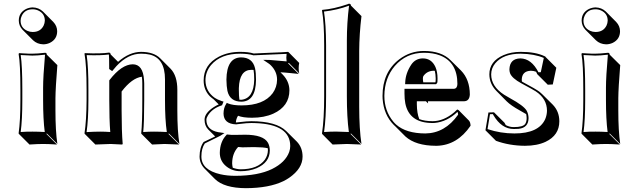

<svg xmlns="http://www.w3.org/2000/svg" viewBox="-20 -718 3434 1033"><path d="M81.1 -606.9Q81.1 -650.4 120.6 -669.9Q137.7 -677.7 155.8 -678.2Q188.5 -677.2 210.9 -656.2L267.1 -599.6Q287.1 -578.6 287.6 -550.3Q287.6 -506.8 248 -487.3Q231 -479.5 212.4 -479.5Q179.7 -480.5 157.7 -501.5L101.1 -558.1Q81.5 -579.1 81.1 -606.9ZM89.8 -234.9Q89.8 -374 80.1 -428.2L83 -432.1Q89.8 -432.1 107.4 -430.7Q138.2 -428.7 153.8 -429.2Q180.2 -429.2 223.1 -434.1Q227.5 -433.6 229.5 -431.6Q231.4 -428.2 231.9 -423.8L288.6 -367.7Q278.8 -245.1 278.3 -189.5V-123.5Q278.3 -14.6 288.6 56.6L231.9 0L230 2.9L286.6 59.6Q240.7 56.6 212.4 56.6Q182.1 56.6 138.7 59.6L82 2.9L80.1 0Q89.8 -68.4 89.8 -180.2ZM100.1 -234.9V-180.2Q100.1 -72.3 91.3 -7.8Q125.5 -10.3 155.8 -9.8Q187 -9.8 220.7 -7.8Q211.9 -76.7 211.9 -180.2V-246.1Q211.9 -304.7 222.2 -423.8Q180.2 -418.9 153.8 -418.9Q144 -418.9 91.3 -421.9Q100.1 -364.3 100.1 -234.9ZM90.8 -606.9Q90.8 -568.8 126.5 -552.2Q140.6 -545.9 155.8 -545.9Q197.8 -545.9 214.8 -580.6Q220.7 -593.3 221.2 -606.9Q221.2 -645 185.5 -661.6Q171.4 -668 155.8 -668Q113.8 -668 97.2 -633.3Q90.8 -620.1 90.8 -606.9Z M934.1 -123.5Q934.1 -12.7 945.3 56.6L888.7 0L886.7 2.9L943.4 59.6Q941.9 59.6 865.2 56.6Q865.2 56.6 798.3 59.6L741.7 2.9L739.7 0Q745.6 -54.2 745.6 -180.2V-269Q745.6 -289.6 743.2 -305.2Q689.9 -298.3 634.3 -225.6V-123.5Q634.3 -11.7 640.1 56.6L637.2 59.6Q635.7 59.6 575.2 56.6Q575.2 56.6 493.2 59.6L436.5 2.9L434.6 0Q445.3 -70.3 445.8 -180.2V-234.9Q445.8 -367.7 434.6 -429.2L436.5 -432.1Q522 -428.2 566.9 -435.1Q570.8 -434.6 572.8 -433.1Q574.7 -429.7 575.7 -424.8L615.2 -385.3Q675.8 -438.5 738.8 -439Q807.6 -438.5 841.3 -404.8L897.9 -348.1Q934.1 -310.5 934.1 -234.4ZM867.7 -180.2V-291Q867.7 -404.8 785.6 -424.3Q764.6 -429.2 738.8 -429.2Q668.9 -429.2 606.4 -362.3Q597.2 -352.5 589.8 -342.8L583.5 -335.4L567.4 -346.7V-352.1Q567.4 -412.6 565.9 -423.3L565.4 -424.8Q523.9 -418.9 446.3 -421.4Q456.1 -356.9 455.6 -234.9V-180.2Q455.6 -74.2 445.8 -7.3Q490.2 -9.8 518.6 -9.8Q545.4 -9.8 573.2 -7.8Q567.9 -74.2 567.9 -180.2V-285.2L569.8 -288.1Q634.3 -371.1 693.8 -372.1Q749.5 -372.1 754.9 -287.6Q755.4 -278.3 755.9 -269V-180.2Q755.9 -58.1 750.5 -7.8Q781.7 -9.8 808.6 -9.8Q836.9 -9.8 877.4 -7.8Q867.7 -74.7 867.7 -180.2Z M1537.1 -232.4Q1537.1 -146 1450.2 -106.4Q1400.9 -84.5 1335.9 -84.5Q1286.6 -84.5 1260.7 -95.2Q1250 -78.1 1249 -59.1H1250.5Q1252.9 -59.1 1255.9 -59.6Q1262.7 -60.5 1269.5 -61Q1308.1 -65.9 1332.5 -65.9Q1466.8 -65.4 1520 -12.7L1576.7 43.5Q1607.9 75.7 1607.9 124.5Q1607.9 188.5 1536.1 238.3Q1520.5 249 1504.4 256.8Q1427.2 293.9 1303.2 294.4Q1186 293.9 1136.2 245.1L1080.1 188.5Q1054.2 161.1 1053.7 124Q1054.2 74.2 1075.7 45.9Q1077.6 44.9 1137.7 16.1L1099.6 -22Q1080.6 -42 1080.6 -74.2Q1080.6 -109.4 1129.9 -141.6Q1143.6 -150.4 1156.7 -156.2L1129.9 -183.1Q1117.2 -192.4 1108.4 -200.7Q1075.7 -234.9 1075.7 -285.2Q1075.7 -370.1 1157.7 -413.1Q1208 -439 1272.5 -439Q1316.9 -439 1344.7 -430.2Q1375.5 -431.6 1431.6 -434.1Q1502.9 -436.5 1530.3 -439L1533.7 -436L1589.8 -379.4Q1586.9 -365.7 1586.9 -350.6Q1586.9 -336.4 1589.8 -323.2L1533.7 -379.9L1530.3 -377L1586.9 -320.3Q1572.8 -321.3 1543.9 -324.7Q1505.4 -328.6 1488.8 -329.1L1501 -316.9Q1536.6 -279.8 1537.1 -232.4ZM1261.2 72.8Q1229.5 106.9 1229 160.6Q1229.5 173.8 1232.4 184.6Q1254.4 192.4 1274.4 192.9Q1367.2 192.9 1405.3 140.6Q1420.9 117.7 1421.4 90.8Q1421.4 84.5 1420.9 79.6Q1396 73.7 1354 73.7Q1348.6 73.7 1331.5 73.7Q1301.3 74.2 1284.2 74.7Q1275.9 74.7 1261.2 72.8ZM1268.1 -181.6Q1273.9 -181.2 1279.3 -181.2Q1345.2 -189 1347.7 -288.1Q1347.7 -322.3 1344.2 -341.8Q1338.4 -342.3 1333 -342.3Q1268.1 -342.3 1265.1 -244.1Q1265.1 -238.3 1265.1 -233.4Q1265.1 -200.7 1268.1 -181.6ZM1197.3 9.3 1200.7 5.4 1205.6 5.9Q1221.2 7.8 1227.5 7.8Q1244.6 7.8 1274.4 7.3Q1291.5 6.8 1297.4 6.8Q1397.5 6.8 1421.9 50.3Q1431.2 67.9 1431.6 90.8Q1431.6 156.2 1360.4 187Q1321.8 203.1 1274.4 203.1Q1223.6 203.1 1189.5 169.9Q1162.6 143.1 1162.6 104Q1163.6 44.9 1197.3 9.3ZM1357.4 -288.1Q1356 -172.4 1279.3 -170.9Q1216.8 -170.9 1203.6 -229Q1198.7 -252.4 1198.2 -290Q1199.7 -407.7 1276.4 -409.2Q1338.4 -409.2 1352.1 -351.1Q1357.4 -326.7 1357.4 -288.1ZM1470.7 -289.1Q1470.7 -333.5 1436.5 -367.2Q1430.2 -373.5 1423.8 -377.4L1396 -396L1429.7 -395.5Q1431.6 -395.5 1522 -387.7Q1520.5 -398.4 1520.5 -407.2Q1520.5 -418 1522 -428.2Q1496.6 -426.3 1432.1 -424.3Q1375.5 -422.4 1345.2 -420.4H1343.8L1341.8 -420.9Q1315.4 -428.7 1272.5 -429.2Q1168 -429.2 1115.7 -368.2Q1085.4 -332 1085.4 -285.2Q1086.4 -226.1 1135.7 -191.4Q1148.4 -182.6 1172.4 -174.3L1182.6 -171.4L1174.8 -151.9L1170.9 -150.4Q1122.6 -134.3 1099.1 -97.7Q1090.8 -84.5 1090.3 -74.2Q1090.3 -19 1154.3 -6.8Q1158.2 -6.3 1161.1 -5.9L1187.5 -2L1165 12.7Q1162.6 14.2 1097.7 45.9Q1088.4 50.3 1082 53.7Q1063.5 80.6 1063.5 124Q1063.5 196.3 1166 219.7Q1203.1 228 1246.6 228Q1369.6 227.5 1443.4 191.4Q1515.6 155.8 1536.1 99.1Q1541.5 83 1541.5 67.9Q1541.5 -49.3 1353 -55.7Q1342.8 -56.2 1332.5 -56.2Q1308.1 -56.2 1271 -51.3H1270Q1263.2 -50.8 1257.8 -49.8Q1252.9 -49.3 1250.5 -48.8Q1183.6 -51.3 1182.6 -106.9Q1183.1 -137.7 1195.8 -157.2L1200.2 -164.6L1208 -161.1Q1233.4 -150.9 1279.3 -150.9Q1398.4 -150.9 1447.3 -216.8Q1470.2 -249 1470.7 -289.1Z M1724.1 -200.2V-474.1Q1724.1 -595.7 1712.4 -662.1L1714.4 -665Q1773.9 -669.4 1848.6 -694.8Q1854 -696.8 1857.4 -698.2Q1862.8 -697.8 1865.7 -695.3Q1868.2 -691.9 1868.2 -688L1924.8 -631.3Q1913.1 -535.2 1912.6 -443.4V-143.6Q1912.6 -23.9 1924.8 56.6L1868.2 0L1866.2 2.9L1922.9 59.6Q1921.4 59.6 1846.7 56.6L1769.5 59.6L1713.4 2.9L1712.4 0Q1724.1 -76.7 1724.1 -200.2ZM1734.4 -200.2Q1734.4 -83 1723.6 -7.8Q1762.2 -10.3 1790 -10Q1817.9 -9.8 1856.9 -7.8Q1846.2 -87.4 1846.2 -200.2V-500Q1846.2 -593.3 1857.9 -687.5Q1794.9 -664.1 1723.1 -655.8Q1733.9 -587.4 1734.4 -474.1Z M2439.9 -128.9Q2443.8 -127.9 2446.8 -126L2502.9 -69.3Q2511.2 -60.1 2511.7 -41.5Q2440.4 63 2331.1 66.4Q2327.1 66.4 2324.7 66.4Q2216.8 65.9 2161.6 16.6L2105 -40Q2101.6 -43.5 2099.1 -45.4Q2044.9 -99.6 2038.6 -186Q2038.1 -194.8 2038.1 -202.1Q2038.1 -329.6 2127.4 -398.4Q2187 -443.8 2261.2 -443.8Q2355 -443.4 2403.8 -394.5L2460.4 -338.4Q2507.3 -290.5 2507.8 -209.5Q2505.9 -174.8 2478.5 -173.3H2282.2Q2283.2 -166.5 2283.2 -161.6L2271.5 -173.3H2222.7V-157.2Q2223.1 -108.4 2235.8 -77.1Q2264.6 -66.4 2307.1 -65.9Q2366.7 -65.9 2423.8 -113.8Q2432.6 -121.6 2439.9 -128.9ZM2319.3 -336.9Q2314.9 -337.4 2311.5 -337.4Q2276.9 -335.9 2257.8 -308.6Q2252.9 -299.3 2257.3 -274.9H2322.3Q2324.2 -276.9 2324.2 -295.9Q2323.7 -319.3 2319.3 -336.9ZM2441.4 -116.2Q2385.7 -63 2318.8 -56.6Q2312 -56.2 2307.1 -56.2Q2181.6 -56.2 2160.6 -162.1Q2156.2 -186 2156.2 -213.9V-230V-240.2H2421.9Q2440.4 -241.7 2440.9 -266.1Q2440.9 -383.3 2347.2 -419.9Q2310.1 -434.1 2261.2 -434.1Q2166 -434.1 2104 -362.8Q2048.8 -297.9 2047.9 -202.1Q2047.9 -122.1 2096.2 -63.5Q2104 -54.2 2111.8 -47.4Q2165 -0.5 2268.1 0Q2374 -1 2444.8 -101.1Q2444.3 -109.9 2441.4 -116.2ZM2159.7 -265.1 2160.2 -275.4Q2162.1 -324.2 2192.9 -370.6Q2215.3 -403.3 2254.9 -403.8Q2301.8 -403.8 2322.8 -357.4Q2334 -331.5 2334 -295.9Q2334 -275.9 2332.5 -272.9Q2330.6 -269.5 2329.1 -268.1L2326.2 -265.1Z M2607.9 -112.8 2637.7 -113.8 2694.3 -57.6Q2697.8 -50.8 2701.2 -44.9Q2722.7 -33.7 2744.6 -34.2Q2793.5 -34.2 2805.7 -51.3Q2813.5 -63.5 2813.5 -83Q2813 -95.2 2811 -104Q2796.4 -112.8 2775.4 -124.5Q2729.5 -149.9 2706.5 -172.4L2650.4 -229Q2613.3 -267.1 2612.8 -317.9Q2612.8 -388.2 2689 -421.4Q2730.5 -439 2781.7 -439Q2861.3 -439 2910.2 -415.5Q2913.1 -414.1 2914.6 -413.1L2916.5 -410.2L2973.1 -353.5L2954.1 -263.7L2927.2 -262.2L2870.6 -318.8Q2867.2 -326.2 2864.3 -332Q2850.1 -337.4 2836.4 -337.4Q2788.1 -335.9 2787.1 -288.6Q2787.1 -283.7 2788.1 -279.3Q2790 -278.3 2790.5 -277.8Q2865.2 -237.8 2882.8 -224.1Q2890.6 -217.3 2897 -211.4L2953.6 -155.3Q2989.3 -118.7 2989.3 -65.4Q2989.3 9.8 2915.5 44.9Q2869.6 66.4 2804.2 66.4Q2720.7 65.9 2648.4 39.6L2591.8 -17.1ZM2616.2 -103.5 2603 -23.4Q2672.9 0 2747.6 0Q2878.9 0 2913.6 -77.6Q2922.4 -99.1 2922.9 -122.1Q2922.9 -186.5 2862.3 -226.6Q2848.1 -235.8 2786.1 -269Q2734.4 -296.9 2724.1 -324.2Q2720.7 -334.5 2720.7 -345.2Q2723.1 -402.8 2779.8 -403.8Q2839.4 -402.8 2877 -329.1L2889.6 -329.6L2905.8 -406.2Q2856.4 -427.7 2781.7 -429.2Q2688 -429.2 2644.5 -377.4Q2623 -351.1 2622.6 -317.9Q2622.6 -253.4 2691.9 -208.5Q2705.6 -199.7 2723.6 -189.9Q2797.9 -149.4 2813.5 -122.6Q2823.2 -105 2823.7 -83Q2823.7 -30.8 2770.5 -24.9Q2759.8 -23.9 2744.6 -23.9Q2678.2 -23.9 2634.3 -99.1Q2632.8 -102.1 2631.8 -104Z M3109.4 -606.9Q3109.4 -650.4 3148.9 -669.9Q3166 -677.7 3184.1 -678.2Q3216.8 -677.2 3239.3 -656.2L3295.4 -599.6Q3315.4 -578.6 3315.9 -550.3Q3315.9 -506.8 3276.4 -487.3Q3259.3 -479.5 3240.7 -479.5Q3208 -480.5 3186 -501.5L3129.4 -558.1Q3109.9 -579.1 3109.4 -606.9ZM3118.2 -234.9Q3118.2 -374 3108.4 -428.2L3111.3 -432.1Q3118.2 -432.1 3135.7 -430.7Q3166.5 -428.7 3182.1 -429.2Q3208.5 -429.2 3251.5 -434.1Q3255.9 -433.6 3257.8 -431.6Q3259.8 -428.2 3260.3 -423.8L3316.9 -367.7Q3307.1 -245.1 3306.6 -189.5V-123.5Q3306.6 -14.6 3316.9 56.6L3260.3 0L3258.3 2.9L3314.9 59.6Q3269 56.6 3240.7 56.6Q3210.4 56.6 3167 59.6L3110.4 2.9L3108.4 0Q3118.2 -68.4 3118.2 -180.2ZM3128.4 -234.9V-180.2Q3128.4 -72.3 3119.6 -7.8Q3153.8 -10.3 3184.1 -9.8Q3215.3 -9.8 3249 -7.8Q3240.2 -76.7 3240.2 -180.2V-246.1Q3240.2 -304.7 3250.5 -423.8Q3208.5 -418.9 3182.1 -418.9Q3172.4 -418.9 3119.6 -421.9Q3128.4 -364.3 3128.4 -234.9ZM3119.1 -606.9Q3119.1 -568.8 3154.8 -552.2Q3168.9 -545.9 3184.1 -545.9Q3226.1 -545.9 3243.2 -580.6Q3249 -593.3 3249.5 -606.9Q3249.5 -645 3213.9 -661.6Q3199.7 -668 3184.1 -668Q3142.1 -668 3125.5 -633.3Q3119.1 -620.1 3119.1 -606.9Z"/></svg>

Font: Linux Biolinum Shadow O
Style: Bold
Weight: 700
Designer: Philipp H. Poll
Foundry: Philipp H. Poll
Version: Version 0.9.2